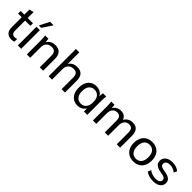

<svg xmlns="http://www.w3.org/2000/svg" viewBox="337 -2204 3664 3664"><g transform="rotate(45 2169.0 -372.5)"><path d="M264 9Q185 9 144.5 -34.5Q104 -78 104 -166V-433H6V-503H104V-638L195 -663V-503H337V-433H195V-174Q195 -116 215.5 -91.5Q236 -67 275 -67Q295 -67 309.5 -70.5Q324 -74 336 -79V-4Q321 2 301.5 5.5Q282 9 264 9Z M432 0V-503H523V0ZM446 -552 549 -754H644L510 -552Z M675 0V-384Q675 -413 673 -443Q671 -473 667 -503H755L765 -395H753Q776 -452 824 -482Q872 -512 936 -512Q1025 -512 1070 -463.5Q1115 -415 1115 -313V0H1024V-308Q1024 -377 997 -407.5Q970 -438 913 -438Q845 -438 805.5 -397Q766 -356 766 -286V0Z M1264 0V-736H1355V-394H1342Q1364 -452 1413 -482Q1462 -512 1526 -512Q1617 -512 1660.5 -463Q1704 -414 1704 -315V0H1613V-310Q1613 -377 1587 -407.5Q1561 -438 1502 -438Q1436 -438 1395.5 -397Q1355 -356 1355 -288V0Z M2045 9Q1979 9 1929 -22Q1879 -53 1851 -112Q1823 -171 1823 -252Q1823 -333 1851 -391.5Q1879 -450 1929 -481Q1979 -512 2045 -512Q2112 -512 2161.5 -478.5Q2211 -445 2227 -387H2215L2226 -503H2314Q2311 -473 2308.5 -443Q2306 -413 2306 -384V0H2215V-115H2226Q2210 -58 2160.5 -24.5Q2111 9 2045 9ZM2066 -63Q2134 -63 2175 -111Q2216 -159 2216 -252Q2216 -345 2175 -392Q2134 -439 2066 -439Q1998 -439 1956.5 -392Q1915 -345 1915 -252Q1915 -159 1956 -111Q1997 -63 2066 -63Z M2458 0V-384Q2458 -413 2456 -443Q2454 -473 2450 -503H2538L2548 -395H2536Q2556 -451 2600 -481.5Q2644 -512 2705 -512Q2767 -512 2807 -482.5Q2847 -453 2861 -390H2846Q2865 -446 2913 -479Q2961 -512 3025 -512Q3108 -512 3150 -463.5Q3192 -415 3192 -313V0H3101V-308Q3101 -377 3077 -407.5Q3053 -438 3001 -438Q2940 -438 2905 -396.5Q2870 -355 2870 -284V0H2779V-308Q2779 -377 2755.5 -407.5Q2732 -438 2679 -438Q2618 -438 2583.5 -396.5Q2549 -355 2549 -284V0Z M3553 9Q3479 9 3425 -22.5Q3371 -54 3341 -112.5Q3311 -171 3311 -252Q3311 -332 3341 -390.5Q3371 -449 3425 -480.5Q3479 -512 3553 -512Q3627 -512 3681.5 -480.5Q3736 -449 3765.5 -390.5Q3795 -332 3795 -252Q3795 -171 3765.5 -112.5Q3736 -54 3681.5 -22.5Q3627 9 3553 9ZM3553 -63Q3621 -63 3662 -111Q3703 -159 3703 -252Q3703 -345 3662 -392Q3621 -439 3553 -439Q3484 -439 3443.5 -392Q3403 -345 3403 -252Q3403 -159 3443.5 -111Q3484 -63 3553 -63Z M4087 9Q4026 9 3973.5 -7Q3921 -23 3887 -53L3916 -116Q3953 -88 3997.5 -73.5Q4042 -59 4089 -59Q4146 -59 4175.5 -80Q4205 -101 4205 -136Q4205 -164 4186 -181Q4167 -198 4126 -206L4031 -225Q3967 -240 3934.5 -273.5Q3902 -307 3902 -360Q3902 -404 3926 -438.5Q3950 -473 3994.5 -492.5Q4039 -512 4099 -512Q4154 -512 4201.5 -496Q4249 -480 4280 -449L4250 -388Q4219 -415 4180.5 -429.5Q4142 -444 4102 -444Q4044 -444 4016 -421.5Q3988 -399 3988 -363Q3988 -336 4005 -318.5Q4022 -301 4060 -292L4155 -273Q4222 -259 4256 -227Q4290 -195 4290 -142Q4290 -95 4264.5 -61Q4239 -27 4193.5 -9Q4148 9 4087 9Z"/></g></svg>

Font: Mulish ExtraLight Medium
Style: Regular
Weight: 500
Version: Version 3.603